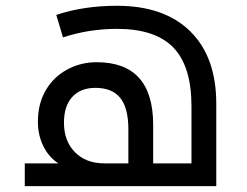

<svg xmlns="http://www.w3.org/2000/svg" viewBox="-20 -638 846 658"><path d="M64.9 -78.1H180.2Q147.9 -98.6 128.9 -136.5Q109.9 -174.3 109.9 -221.2Q109.9 -282.2 136.5 -328.1Q163.1 -374 209.7 -399.4Q256.3 -424.8 311 -424.8Q504.9 -424.8 504.9 -210V-78.1H636.2V-273.9Q636.2 -410.6 574.2 -474.9Q512.2 -539.1 380.9 -539.1Q284.7 -539.1 195.8 -509.8L172.9 -586.9Q266.6 -618.2 380.9 -618.2Q543 -618.2 632.1 -530.5Q721.2 -442.9 721.2 -282.2V0H64.9ZM419.9 -78.1V-194.8Q419.9 -268.1 392.1 -302.5Q364.3 -336.9 307.1 -336.9Q256.3 -336.9 227.8 -305.9Q199.2 -274.9 199.2 -217.8Q199.2 -154.3 237.1 -116.2Q274.9 -78.1 337.9 -78.1Z"/></svg>

Font: DroidArabicKufi
Style: Regular
Weight: 400
Designer: Pascal Zoghbi
Foundry: Ascender Corporation
Version: Version 1.00; ttfautohint (v1.4.1)